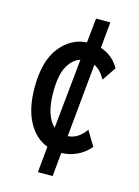

<svg xmlns="http://www.w3.org/2000/svg" viewBox="-108 -684 591 818"><g transform="rotate(15 187.5 -275.0)"><path d="M207 73H142L153 -42Q99 -62 67 -121Q35 -180 35 -273Q35 -389 83 -450Q131 -511 201 -515L212 -623H275L264 -508Q318 -491 347 -440L306 -379Q284 -418 256 -431L225 -108Q271 -111 303 -157L342 -92Q317 -62 284 -47Q251 -32 217 -32ZM117 -274Q117 -219 129 -183Q141 -147 162 -128L193 -436Q162 -428 139.5 -389.5Q117 -351 117 -274Z"/></g></svg>

Font: Inconsolata Condensed SemiBold
Style: Regular
Weight: 600
Width: 3
Monospace: yes
Designer: Raph Levien, Cyreal, Brenton Simpson
Foundry: Raph Levien, Cyreal, Google
Version: Version 3.100; ttfautohint (v1.8.4.7-5d5b)